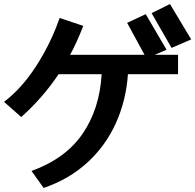

<svg xmlns="http://www.w3.org/2000/svg" viewBox="-23 -888 966 950"><path d="M193 42 133 -42Q301 -103 385.5 -226Q470 -349 480 -521H267Q188 -403 82 -309L-3 -384Q86 -452 157.5 -563.5Q229 -675 272 -799L389 -760Q356 -675 324 -617H692L606 -775L698 -818L801 -642L743 -617H858V-521H610Q601 -391 550.5 -279Q500 -167 409.5 -84Q319 -1 193 42ZM727 -823 818 -868 923 -693 826 -651Z"/></svg>

Font: 카카오 큰글씨 ExtraBold
Style: Regular
Weight: 800
Designer: Park Young-rak; Lee Sang-min; Kim Jung-jin; Min Bon; Park Min-gyu;
Foundry: Kakao Corporation
Version: Version 2.003